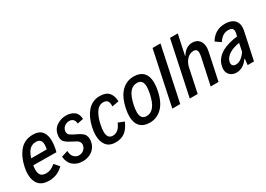

<svg xmlns="http://www.w3.org/2000/svg" viewBox="-7 -1401 2936 2123"><g transform="rotate(-30 1461.0 -339.5)"><path d="M439 -357Q439 -312 428 -260Q423 -235 419 -223L125 -226Q120 -200 120 -170Q120 -123 141 -100Q162 -77 208 -77Q268 -77 325 -128L379 -67Q334 -25 289.5 -7.5Q245 10 195 10Q107 10 65 -38.5Q23 -87 23 -170Q23 -214 33 -258Q58 -376 120.5 -449Q183 -522 288 -522Q368 -522 403.5 -477.5Q439 -433 439 -357ZM144 -304H342Q349 -333 349 -361Q349 -436 279 -436Q228 -436 195.5 -402.5Q163 -369 144 -304Z M448 -149 531 -175Q531 -124 557 -96Q583 -68 620 -68Q654 -68 680 -88.5Q706 -109 712 -144Q713 -149 713 -158Q713 -177 702 -190.5Q691 -204 677.5 -212Q664 -220 629 -238Q578 -263 551.5 -287Q525 -311 525 -354Q525 -361 527 -377Q537 -448 591 -485Q645 -522 711 -522Q772 -522 813.5 -492Q855 -462 858 -395L782 -380Q779 -418 760.5 -435Q742 -452 713 -452Q681 -452 654 -433Q627 -414 620 -378Q619 -374 619 -367Q619 -340 639 -324Q659 -308 704 -287Q757 -264 784.5 -237.5Q812 -211 812 -166Q812 -114 787.5 -74Q763 -34 720.5 -12Q678 10 627 10Q549 10 501.5 -32Q454 -74 448 -149Z M888 -169Q888 -213 899 -263Q923 -378 984.5 -450Q1046 -522 1144 -522Q1219 -522 1255 -483Q1291 -444 1295 -368L1209 -352Q1211 -399 1195.5 -421Q1180 -443 1142 -443Q1085 -443 1048.5 -386.5Q1012 -330 995 -246Q984 -191 984 -159Q984 -69 1052 -69Q1129 -69 1169 -168L1244 -139Q1212 -62 1164 -25.5Q1116 11 1045 11Q965 11 926.5 -38Q888 -87 888 -169Z M1315 -165Q1315 -209 1327 -263Q1355 -394 1420 -458Q1485 -522 1577 -522Q1654 -522 1697 -478Q1740 -434 1740 -347Q1740 -303 1728 -246Q1701 -117 1635.5 -53Q1570 11 1479 11Q1401 11 1358 -33.5Q1315 -78 1315 -165ZM1636 -263Q1647 -318 1647 -350Q1647 -399 1627.5 -420.5Q1608 -442 1571 -442Q1518 -442 1480 -396.5Q1442 -351 1420 -246Q1410 -199 1410 -162Q1410 -70 1484 -70Q1538 -70 1576 -115.5Q1614 -161 1636 -263Z M1916 -690H2017L1871 0H1770Z M2139 -690H2238L2183 -434L2188 -435Q2242 -522 2323 -522Q2377 -522 2408 -488.5Q2439 -455 2439 -398Q2439 -374 2433 -345L2360 0H2260L2333 -340Q2338 -368 2338 -383Q2338 -412 2325.5 -424Q2313 -436 2287 -436Q2243 -436 2206.5 -398Q2170 -360 2157 -299L2094 0H1993Z M2892 -395Q2892 -373 2888 -353L2813 0H2732L2740 -76L2732 -75Q2705 -33 2665.5 -11Q2626 11 2590 11Q2538 11 2506.5 -18Q2475 -47 2475 -93Q2475 -100 2477 -116Q2484 -170 2514 -210Q2544 -250 2595 -279Q2677 -321 2789 -333L2794 -355Q2800 -378 2800 -393Q2800 -419 2784.5 -431Q2769 -443 2737 -443Q2697 -443 2666.5 -422Q2636 -401 2612 -363L2545 -409Q2613 -522 2740 -522Q2812 -522 2852 -489.5Q2892 -457 2892 -395ZM2752 -158 2773 -260Q2737 -255 2703 -244Q2669 -233 2644 -217Q2586 -181 2576 -128Q2575 -124 2575 -115Q2575 -94 2588 -82Q2601 -70 2623 -70Q2692 -70 2752 -158Z"/></g></svg>

Font: Decalotype Medium Italic
Style: Regular
Weight: 500
Italic angle: -12°
Designer: Alfredo Marco Pradil
Foundry: Alfredo Marco Pradil
Version: Version 1.0